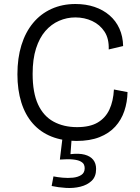

<svg xmlns="http://www.w3.org/2000/svg" viewBox="-20 -692 701 959"><path d="M362 12Q292 12 237 -10Q182 -32 144 -75Q106 -118 86.5 -180.5Q67 -243 67 -321Q67 -402 87 -466.5Q107 -531 145 -577Q183 -623 237 -647.5Q291 -672 357 -672Q409 -672 452 -657.5Q495 -643 527 -615.5Q559 -588 576.5 -549Q594 -510 595 -462L523 -445Q525 -499 502 -534Q479 -569 440.5 -587Q402 -605 356 -605Q314 -605 275 -588Q236 -571 206.5 -537Q177 -503 160 -450Q143 -397 143 -323Q143 -229 170 -170.5Q197 -112 247.5 -84.5Q298 -57 365 -57Q429 -57 468 -80Q507 -103 526.5 -145Q546 -187 549 -245L617 -232Q616 -182 601 -137.5Q586 -93 555.5 -59.5Q525 -26 477 -7Q429 12 362 12ZM238 237 247 189Q266 193 292.5 195.5Q319 198 344 195.5Q369 193 386 182Q403 171 403 148Q403 138 399 129.5Q395 121 382 114Q369 107 344 104.5Q319 102 279 105L292 -2H338L332 78Q375 73 403 80.5Q431 88 445.5 106Q460 124 460 152Q460 190 438 211Q416 232 381.5 240.5Q347 249 308.5 246.5Q270 244 238 237Z"/></svg>

Font: Bricolage Grotesque 96pt ExtraBold Light
Style: Regular
Weight: 300
Version: Version 1.001;gftools[0.9.33.dev8+g029e19f]